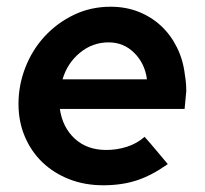

<svg xmlns="http://www.w3.org/2000/svg" viewBox="-20 -541 610 571"><path d="M479 -53Q431 -19 386.5 -4.5Q342 10 287 10Q232 10 186 -8Q140 -26 106.5 -58Q73 -90 54 -134.5Q35 -179 35 -232Q35 -288 55.5 -340.5Q76 -393 113 -433Q150 -473 200 -497Q250 -521 309 -521Q354 -521 392 -506Q430 -491 459 -464Q488 -437 506.5 -399.5Q525 -362 530 -317Q532 -306 533 -294Q534 -282 534 -270Q533 -260 532 -249Q531 -238 529 -217H158Q166 -162 202.5 -128.5Q239 -95 296 -95Q328 -95 357.5 -104.5Q387 -114 410 -134Q428 -114 445 -93.5Q462 -73 479 -53ZM303 -415Q255 -415 217.5 -384Q180 -353 166 -305H417Q411 -352 379.5 -383.5Q348 -415 303 -415Z"/></svg>

Font: Rosa Sans SemiBold
Style: Italic
Weight: 600
Italic angle: -12°
Designer: Pentagram / MCKL
Foundry: Pentagram / MCKL
Version: Version 1.005;September 16, 2019;FontCreator 11.5.0.2425 64-